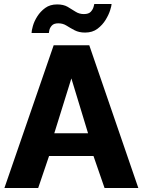

<svg xmlns="http://www.w3.org/2000/svg" viewBox="-20 -935 710 955"><path d="M247 -710H424L668 0H500L445 -159H224L170 0H2ZM418 -272 335 -545 250 -272ZM403 -773Q373 -773 351 -784.5Q329 -796 311 -807.5Q293 -819 270 -819Q248 -819 238 -808Q228 -797 225.5 -785Q223 -773 223 -771H137Q137 -782 143.5 -805.5Q150 -829 165.5 -853.5Q181 -878 205 -895.5Q229 -913 264 -913Q296 -913 316.5 -901Q337 -889 355.5 -877Q374 -865 397 -865Q421 -865 431.5 -876.5Q442 -888 445.5 -901Q449 -914 449 -915H535Q535 -907 528 -884.5Q521 -862 505.5 -836.5Q490 -811 465 -792Q440 -773 403 -773Z"/></svg>

Font: Raleway Thin ExtraBold
Style: Regular
Weight: 800
Version: Version 4.026